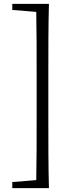

<svg xmlns="http://www.w3.org/2000/svg" viewBox="-20 -793 377 985"><path d="M198 -773H43V-742L166 -732C168 -632 168 -530 168 -430V-171C168 -69 168 32 166 131L43 141V172H231C228 58 228 -57 228 -171V-430C228 -546 228 -661 231 -773Z"/></svg>

Font: Noto Serif CJK TC Light
Style: Regular
Weight: 300
Designer: Ryoko NISHIZUKA 西塚涼子 (kana & ideographs); Frank Grießhammer (Latin, Greek & Cyrillic); Wenlong ZHANG 张文龙 (bopomofo); San
Foundry: Adobe
Version: Version 2.001;hotconv 1.1.0;makeotfexe 2.6.0